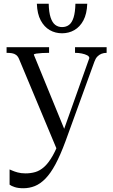

<svg xmlns="http://www.w3.org/2000/svg" viewBox="-20 -769 602 1021"><path d="M310 -592Q274 -592 244.5 -609Q215 -626 196.5 -660.5Q178 -695 176 -749H239Q240 -704 249 -676.5Q258 -649 273.5 -637Q289 -625 310 -625Q332 -625 347.5 -637Q363 -649 371.5 -676.5Q380 -704 381 -749H444Q442 -695 423.5 -660.5Q405 -626 375.5 -609Q346 -592 310 -592ZM332 -58 312 -19 285 32 81 -456Q75 -470 65.5 -477Q56 -484 43.5 -486Q31 -488 16 -488H15V-518H241V-488H239Q223 -488 204.5 -487Q186 -486 173 -484Q160 -482 160 -478ZM328 -17Q301 56 275 104.5Q249 153 221.5 181Q194 209 165 220.5Q136 232 104 232Q77 232 58.5 226Q40 220 31 213V132Q34 133 45 138Q56 143 74 148Q92 153 116 153Q143 153 167.5 146Q192 139 215 118.5Q238 98 260.5 58.5Q283 19 305 -45L317 -72L455 -460Q455 -469 443.5 -475Q432 -481 415 -484.5Q398 -488 381 -488H379V-518H547V-488Q532 -488 519.5 -483Q507 -478 497.5 -468Q488 -458 482 -441Z"/></svg>

Font: Roboto Serif 144pt
Style: Regular
Weight: 400
Version: Version 1.008